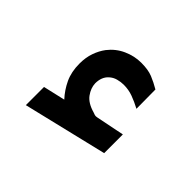

<svg xmlns="http://www.w3.org/2000/svg" viewBox="-75 -875 419 419"><g transform="rotate(45 134.5 -665.0)"><path d="M90.8 -610.8Q76.7 -626 67.6 -645.3Q58.6 -664.6 58.6 -689.9Q58.6 -709 64 -724.1Q69.3 -739.3 78.1 -751Q91.8 -768.6 111.8 -777.6Q131.8 -786.6 152.8 -786.6Q174.3 -786.6 188 -781Q201.7 -775.4 215.8 -767.1L216.3 -708Q201.7 -715.8 188.2 -720.7Q174.8 -725.6 159.7 -725.6Q150.9 -725.6 141.6 -723.1Q132.3 -720.7 125 -713.9Q113.3 -703.1 113.3 -683.6Q113.8 -669.4 123.5 -656Q133.3 -642.6 156.2 -636.2Q158.7 -635.3 160.9 -634.5Q163.1 -633.8 165.5 -633.8Q167.5 -633.8 169.4 -634.3L234.9 -647.5V-589.8L40 -543V-599.1Z"/></g></svg>

Font: Vazir Black UI
Style: Black-UI
Weight: 900
Designer: Saber Rastikerdar
Foundry: Saber Rastikerdar
Version: Version 30.1.0